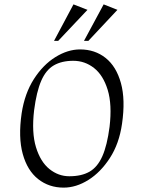

<svg xmlns="http://www.w3.org/2000/svg" viewBox="-20 -848 661 878"><path d="M271 10Q204 10 154.5 -29Q105 -68 84 -144Q63 -220 79 -330Q93 -421 135 -486.5Q177 -552 233.5 -587Q290 -622 346 -622Q414 -622 463 -583Q512 -544 533 -468Q554 -392 538 -282Q525 -191 482.5 -125.5Q440 -60 384 -25Q328 10 271 10ZM297 -42Q353 -42 389.5 -63Q426 -84 448 -133.5Q470 -183 481 -268Q493 -370 472.5 -437Q452 -504 410 -537Q368 -570 315 -570Q262 -570 226 -549Q190 -528 168.5 -478.5Q147 -429 136 -344Q124 -242 144.5 -175Q165 -108 206 -75Q247 -42 297 -42ZM227 -661 316 -828 380 -803 246 -661ZM364 -661 454 -828 517 -803 384 -661Z"/></svg>

Font: Ancizar Serif Light
Style: Italic
Weight: 300
Italic angle: -4°
Designer: Cesar Puertas, Viviana Monsalve, Julian Moncada, Julian Prieto, Jose Castro, Felipe Aragon, Mariel Hernandez, Sara Alarc
Version: Version 8.100